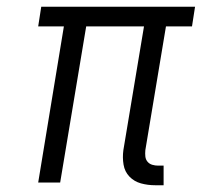

<svg xmlns="http://www.w3.org/2000/svg" viewBox="-20 -540 640 568"><path d="M439 8Q417 8 397 2.5Q377 -3 363 -17.5Q349 -32 345.5 -53Q342 -74 345 -96L406 -462H235L158 0H93L169 -462H93L102 -520H557L548 -462H471L410 -96Q409 -86 410 -77Q411 -68 416.5 -61.5Q422 -55 430.5 -52.5Q439 -50 448 -50H464V8Z"/></svg>

Font: Iosevka Etoile Light Oblique
Style: Regular
Weight: 300
Italic angle: -9°
Designer: Belleve Invis
Foundry: Belleve Invis
Version: Version 15.5.2; ttfautohint (v1.8.4)